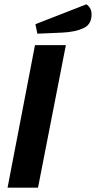

<svg xmlns="http://www.w3.org/2000/svg" viewBox="-20 -869 444 889"><path d="M142 -660H285L156 0H15ZM404 -802Q404 -756 366.5 -738.5Q329 -721 268 -718L153 -713L144 -757L380 -849Q404 -833 404 -802Z"/></svg>

Font: Sansita Medium Italic
Style: Regular
Weight: 500
Italic angle: -11°
Designer: Pablo Cosgaya
Foundry: Omnibus-Type
Version: Version 1.006